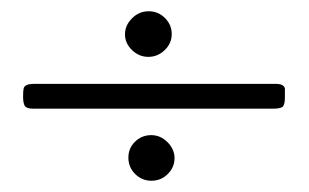

<svg xmlns="http://www.w3.org/2000/svg" viewBox="-20 -381 548 341"><path d="M214.5 -292Q202 -304 202 -320Q202 -336 214.5 -348.5Q227 -361 244 -361Q261 -361 273 -349Q285 -337 285 -320.5Q285 -304 272.5 -292Q260 -280 243.5 -280Q227 -280 214.5 -292ZM220 -72Q208 -84 208 -101Q208 -118 220 -129.5Q232 -141 248.5 -141Q265 -141 277.5 -128.5Q290 -116 290 -100Q290 -84 278 -72Q266 -60 249 -60Q232 -60 220 -72ZM22 -224Q24 -232 40 -232H470Q484 -232 486 -224Q486 -220 486 -208.5Q486 -197 483 -192.5Q480 -188 465 -188H39Q27 -188 24 -193Q21 -198 21 -209Q21 -220 22 -224Z"/></svg>

Font: Sorts Mill Goudy
Style: Italic
Weight: 400
Italic angle: -7.40001°
Version: Version 003.101